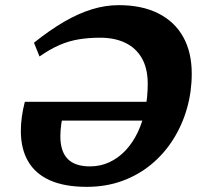

<svg xmlns="http://www.w3.org/2000/svg" viewBox="-20 -711 765 746"><path d="M76.5 -315.5H585L559.5 -242.5H166.5L230 -286.5Q222 -256 218.2 -230.2Q214.5 -204.5 214.5 -182Q214.5 -122.5 243 -93.5Q271.5 -64.5 329.5 -64.5Q370.5 -64.5 405.2 -80.8Q440 -97 467.8 -126.5Q495.5 -156 514.8 -196.2Q534 -236.5 544 -284.5Q554 -332.5 554 -385.5Q554 -445 531.2 -484.8Q508.5 -524.5 467 -544.5Q425.5 -564.5 369.5 -564.5Q324 -564.5 285.2 -558Q246.5 -551.5 210 -535.5Q173.5 -519.5 133.5 -491.5L112 -545Q172.5 -593.5 228.2 -626Q284 -658.5 336.8 -674.8Q389.5 -691 441.5 -691Q531.5 -691 595 -659Q658.5 -627 691.8 -567.5Q725 -508 725 -425Q725 -355 706.5 -290Q688 -225 653 -169.5Q618 -114 568 -72.5Q518 -31 454.8 -8Q391.5 15 317 15Q231.5 15 174.5 -10.2Q117.5 -35.5 89.2 -84.2Q61 -133 61 -202.5Q61 -228.5 64.8 -256.5Q68.5 -284.5 76.5 -315.5Z"/></svg>

Font: Newsreader 16pt 16pt ExtraBold
Style: Italic
Weight: 800
Italic angle: -17°
Version: Version 1.003